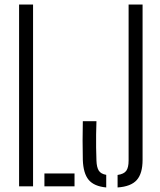

<svg xmlns="http://www.w3.org/2000/svg" viewBox="-20 -820 703 845"><path d="M64 0V-800H125.5V0ZM175.5 0V-56.5H308V0ZM447.5 5Q394 0 370.2 -28.5Q346.5 -57 344.5 -116.5Q343.5 -163.5 343.5 -201.5Q343.5 -239.5 344.5 -286.5H404.5Q403.5 -257 403 -228.2Q402.5 -199.5 403 -171Q403.5 -142.5 404.5 -113Q405.5 -83.5 414.8 -69Q424 -54.5 447.5 -50.5ZM497.5 5V-50Q525.5 -54 535.8 -68.5Q546 -83 546 -113V-800H607.5V-116.5Q607.5 -56.5 582 -27.8Q556.5 1 497.5 5Z"/></svg>

Font: Big Shoulders Stencil Text Thin Light
Style: Regular
Weight: 300
Version: Version 2.001